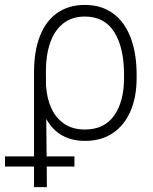

<svg xmlns="http://www.w3.org/2000/svg" viewBox="-71 -558 616 775"><path d="M271.5 -538.1Q338.4 -538.1 385.3 -503.9Q432.1 -469.7 456.3 -406.2Q480.5 -342.8 480.5 -255.9V-243.2Q480.5 -167.5 456.1 -110.1Q431.6 -52.7 384.8 -21Q337.9 10.7 272.5 10.7Q165 10.7 115.7 -78.1L117.2 73.2H229.5V114.3H117.7L118.2 197.3H66.4V114.3H-50.8V73.2H66.4V-266.6Q66.4 -353 90.8 -414.1Q115.2 -475.1 161.4 -506.6Q207.5 -538.1 271.5 -538.1ZM114.7 -207.5 115.2 -208Q118.7 -159.2 136.7 -120.1Q154.8 -81.1 188.7 -58.1Q222.7 -35.2 271.5 -35.2Q350.1 -35.2 389.9 -91.8Q429.7 -148.4 429.7 -243.2V-255.9Q429.7 -366.2 390.1 -428.7Q350.6 -491.2 271.5 -491.2Q218.8 -491.2 183.3 -462.6Q147.9 -434.1 130.9 -383.5Q113.8 -333 114.3 -267.6Z"/></svg>

Font: Pretendard ExtraLight
Style: Regular
Weight: 200
Designer: Base glyphs from Inter by Rasmus Andersson; Hangeul glyphs from Noto Sans CJK(Source Han Sans) by Jang Soo-young and Kan
Foundry: Kil Hyung-jin
Version: Version 1.309